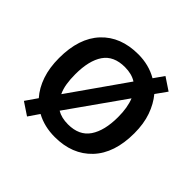

<svg xmlns="http://www.w3.org/2000/svg" viewBox="-152 -723 912 912"><g transform="rotate(45 304.5 -266.5)"><path d="M558 -270Q558 -136 489 -63Q420 10 303 10Q233 10 178 -20L141 34L78 -8L119 -67Q87 -103 69.5 -154Q52 -205 52 -270Q52 -404 120 -476.5Q188 -549 306 -549Q377 -549 434 -516L470 -567L533 -525L493 -469Q523 -433 540.5 -383.5Q558 -334 558 -270ZM161 -270Q161 -236 165.5 -207.5Q170 -179 181 -156L381 -441Q350 -461 304 -461Q229 -461 195 -411.5Q161 -362 161 -270ZM449 -270Q449 -334 431 -378L231 -95Q261 -77 305 -77Q380 -77 414.5 -128Q449 -179 449 -270Z"/></g></svg>

Font: Noto Sans Telugu Medium
Style: Regular
Weight: 500
Designer: Jelle Bosma - Monotype Design Team
Foundry: Monotype Imaging Inc.
Version: Version 2.005; ttfautohint (v1.8.4.7-5d5b)